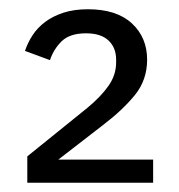

<svg xmlns="http://www.w3.org/2000/svg" viewBox="-20 -724 386 415"><path d="M311 -329H39V-386L169 -491Q198 -515 214.5 -538.5Q231 -562 231 -589V-595Q231 -621 214.5 -636.5Q198 -652 166 -652Q131 -652 113.5 -635Q96 -618 88 -594L34 -614Q40 -632 50.5 -648Q61 -664 77.5 -676.5Q94 -689 117 -696.5Q140 -704 170 -704Q232 -704 265 -673.5Q298 -643 298 -595Q298 -551 271.5 -518.5Q245 -486 203 -454L106 -379H311Z"/></svg>

Font: IBM Plex Thai
Style: Regular
Weight: 400
Designer: Mike Abbink, Paul van der Laan, Pieter van Rosmalen, Ben Mitchell, Mark Frömberg
Foundry: Bold Monday
Version: Version 1.0